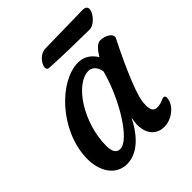

<svg xmlns="http://www.w3.org/2000/svg" viewBox="-186 -791 919 919"><g transform="rotate(-45 273.0 -331.5)"><path d="M148.4 4.9C233.4 4.9 291 -78.6 319.8 -136.7C316.9 -118.2 314.9 -100.1 314.9 -95.2C314.9 -21 358.9 4.9 399.9 4.9C451.2 4.9 486.3 -30.8 497.1 -49.8C508.8 -70.3 514.2 -98.6 497.6 -98.6C484.9 -98.6 474.1 -85 441.9 -85C407.2 -85 409.2 -124 411.1 -148.4C416 -216.3 511.7 -411.6 535.6 -457.5C548.3 -483.9 509.8 -505.4 476.1 -505.4C462.4 -505.4 449.2 -495.1 441.4 -485.4C434.1 -478.5 424.8 -464.8 416.5 -451.2C398.9 -479 370.6 -505.4 326.2 -505.4C198.2 -505.4 37.6 -337.4 30.8 -157.2C27.3 -65.9 72.3 4.9 148.4 4.9ZM139.2 -127.9C139.2 -281.7 242.2 -441.9 333 -441.9C365.2 -441.9 380.4 -409.2 381.8 -387.7C341.3 -236.3 236.8 -69.3 176.8 -69.3C148.9 -69.3 139.2 -92.8 139.2 -127.9ZM209 -585C273.9 -580.1 427.7 -577.6 478.5 -577.6C520.5 -577.6 582.5 -668.9 519 -668L262.2 -663.1C211.9 -662.1 175.3 -587.4 209 -585Z"/></g></svg>

Font: Courgette
Style: Regular
Weight: 400
Designer: Karolina Lach
Foundry: Karolina Lach
Version: Version 1.002